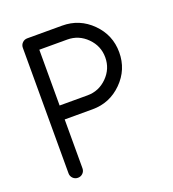

<svg xmlns="http://www.w3.org/2000/svg" viewBox="-112 -674 684 761"><g transform="rotate(-20 229.5 -294.0)"><path d="M88.2 -588.2H235.3Q308.2 -588.2 360 -536.5Q411.8 -484.7 411.8 -411.8Q411.8 -338.8 360 -287.1Q308.2 -235.3 235.3 -235.3H117.6V-29.4Q117.6 -17.1 109.1 -8.5Q100.6 0 88.2 0Q75.9 0 67.4 -8.5Q58.8 -17.1 58.8 -29.4V-558.8Q58.8 -571.2 67.4 -579.7Q75.9 -588.2 88.2 -588.2ZM117.6 -529.4V-294.1H235.3Q283.5 -294.1 318.2 -328.8Q352.9 -363.5 352.9 -411.8Q352.9 -460 318.2 -494.7Q283.5 -529.4 235.3 -529.4Z"/></g></svg>

Font: OpenGost Type B TT
Style: Regular
Weight: 400
Version: Version 0.3